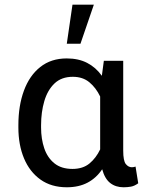

<svg xmlns="http://www.w3.org/2000/svg" viewBox="-20 -787 665 817"><path d="M58.2 -244.3V-254.3Q58.2 -337.4 81.9 -401.5Q105.5 -465.6 151.5 -502Q197.4 -538.4 264.2 -538.4Q314.3 -538.4 351.2 -519.2Q388.1 -500 413.4 -464.5L421.9 -528.4H504.3V-146.3Q504.3 -102.6 515.3 -89Q526.3 -75.3 541.2 -75.3Q548.3 -75.3 556.8 -78.1L568.2 -7.1Q552.2 4.6 536.9 7.3Q521.7 9.9 505.7 9.9Q472.3 9.9 449 -8.2Q425.8 -26.3 414.8 -66.8Q389.9 -29.5 352.6 -9.8Q315.3 9.9 264.2 9.9Q198.2 9.9 152.2 -22.9Q106.2 -55.8 82.2 -113.1Q58.2 -170.5 58.2 -244.3ZM154.8 -254.3V-244.3Q154.8 -196 168.3 -156.1Q181.8 -116.1 211.3 -92.2Q240.8 -68.2 288.4 -68.2Q332.7 -68.2 360.8 -91.4Q388.8 -114.7 406.2 -151.3V-376.4Q388.5 -413.4 360.4 -436.8Q332.4 -460.2 289.8 -460.2Q241.5 -460.2 211.8 -431.8Q182.2 -403.4 168.5 -356.5Q154.8 -309.7 154.8 -254.3ZM264.2 -600.9 288.4 -767H379.3L322.4 -600.9Z"/></svg>

Font: Interface
Style: Regular
Weight: 400
Designer: Rasmus Andersson
Foundry: rsms
Version: Version 1.8